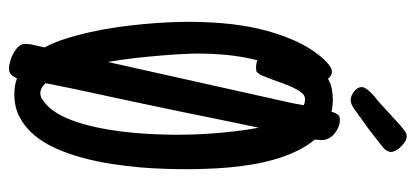

<svg xmlns="http://www.w3.org/2000/svg" viewBox="-268 -634 920 425"><g transform="rotate(90 192.5 -422.0)"><path d="M117.7 -200.2 207.5 -602.5Q208.5 -607.9 210.2 -616Q211.9 -624 213.4 -633.8Q207.5 -636.7 199.7 -636.7Q192.4 -636.7 186.5 -629.9Q180.7 -623 175.3 -612.3Q169.9 -601.6 165.5 -588.9Q161.1 -576.2 156.7 -564.5Q152.3 -552.7 148.4 -543.5Q144.5 -534.2 140.1 -530.3Q138.7 -528.8 135.5 -528.6Q132.3 -528.3 129.4 -528.3Q121.1 -528.3 113.8 -531.2Q105.5 -498 102.3 -465.1Q99.1 -432.1 99.1 -398.4Q99.1 -387.7 100.1 -366.9Q101.1 -346.2 103.3 -319.1Q105.5 -292 108.9 -261.2Q112.3 -230.5 117.7 -200.2ZM263.2 -534.2Q251.5 -479.5 240.7 -425.8Q230 -372.1 218.3 -317.4Q205.1 -253.4 191.2 -189.9Q177.2 -126.5 164.6 -62.5Q174.8 -50.8 187 -50.8Q194.3 -50.8 200.2 -54.9Q206.1 -59.1 211.4 -63.5Q226.1 -76.7 236.8 -98.1Q247.6 -119.6 254.9 -145.5Q262.2 -171.4 267.1 -200Q272 -228.5 274.4 -256.3Q276.9 -284.2 277.8 -309.3Q278.8 -334.5 278.8 -353.5Q278.8 -364.3 278.3 -384Q277.8 -403.8 276.1 -428.5Q274.4 -453.1 271.2 -480.7Q268.1 -508.3 263.2 -534.2ZM290.5 -673.8Q290.5 -669.4 290 -665.8Q289.6 -662.1 289.6 -658.2Q304.2 -640.6 314.9 -618.2Q325.7 -595.7 333 -570.6Q340.3 -545.4 344.7 -518.8Q349.1 -492.2 351.3 -466.6Q353.5 -440.9 354.2 -417.5Q355 -394 355 -375Q355 -354.5 354.2 -327.4Q353.5 -300.3 350.8 -269.5Q348.1 -238.8 343 -206.5Q337.9 -174.3 329.6 -143.6Q321.3 -112.8 309.1 -85.4Q296.9 -58.1 279.8 -37.6Q262.7 -17.1 240.2 -5.1Q217.8 6.8 189 6.8Q169.9 6.8 153.8 1Q150.9 8.3 146 13.4Q141.1 18.6 132.3 18.6Q125.5 18.6 116 15.9Q106.4 13.2 97.9 8.5Q89.4 3.9 83.5 -2.7Q77.6 -9.3 77.6 -17.6Q77.6 -20.5 78.1 -23.4Q78.6 -26.4 78.6 -29.3Q80.1 -37.6 82 -44.9Q84 -52.2 85.4 -60.5Q74.7 -80.1 66.4 -106Q58.1 -131.8 51.8 -160.4Q45.4 -189 41 -219.2Q36.6 -249.5 33.9 -278.3Q31.2 -307.1 30 -333Q28.8 -358.9 28.8 -378.9Q28.8 -415 32 -454.6Q35.2 -494.1 43.9 -533Q52.7 -571.8 67.9 -607.9Q83 -644 106.9 -672.9Q109.4 -675.8 113 -679.7Q116.7 -683.6 121.1 -687.3Q125.5 -690.9 130.1 -693.6Q134.8 -696.3 139.2 -696.3Q143.6 -696.3 147.7 -693.8Q151.9 -691.4 154.8 -687.5Q165 -693.4 176.5 -695.8Q188 -698.2 199.7 -698.2Q214.8 -698.2 228 -695.3Q229.5 -701.2 231 -704.1Q233.9 -709.5 236.8 -711.7Q239.7 -713.9 245.6 -713.9Q253.4 -713.9 261.5 -710.7Q269.5 -707.5 276.1 -702.1Q282.7 -696.8 286.6 -689.5Q290.5 -682.1 290.5 -673.8ZM173.3 -762.2Q173.3 -767.1 177.5 -772.9Q181.6 -778.8 187.3 -784.2Q192.9 -789.6 198.7 -794.2Q204.6 -798.8 208.5 -802.2L256.3 -846.2Q262.2 -850.6 268.8 -856.2Q275.4 -861.8 282.7 -861.8Q287.6 -861.8 293.7 -858.2Q299.8 -854.5 304.9 -849.4Q310.1 -844.2 313.5 -837.9Q316.9 -831.5 316.9 -826.7Q316.9 -825.7 316.9 -824.7Q316.9 -823.7 315.9 -822.8Q314.5 -816.9 310.1 -812.5Q305.7 -808.1 300.3 -804.2Q285.2 -792 277.1 -785.9Q269 -779.8 262.2 -774.7Q255.4 -769.5 246.8 -763.7Q238.3 -757.8 223.1 -746.6Q217.8 -742.7 212.6 -740.2Q207.5 -737.8 201.7 -737.8Q197.3 -737.8 192.4 -739.7Q187.5 -741.7 183.1 -745.1Q178.7 -748.5 176 -752.9Q173.3 -757.3 173.3 -762.2Z"/></g></svg>

Font: Just Another Hand
Style: Regular
Weight: 400
Designer: Astigmatic (AOETI)
Foundry: Astigmatic (AOETI)
Version: Version 1.001